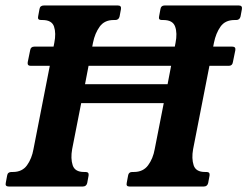

<svg xmlns="http://www.w3.org/2000/svg" viewBox="-34 -680 902 700"><path d="M78 -440Q65 -440 67 -453L76 -497Q78 -510 91 -510H813Q826 -510 824 -497L815 -453Q813 -440 800 -440ZM670 -136Q664 -102 672 -77.5Q680 -53 713 -53H719Q732 -53 730 -40L725 -13Q722 0 709 0H438Q425 0 428 -13L433 -40Q435 -53 448 -53H454Q488 -53 506 -77.5Q524 -102 530 -136L563 -304H262L229 -136Q223 -102 231 -77.5Q239 -53 272 -53H278Q291 -53 289 -40L284 -13Q281 0 268 0H-2Q-16 0 -13 -13L-8 -40Q-6 -53 8 -53H13Q47 -53 64.5 -77.5Q82 -102 88 -136L164 -524Q171 -559 163 -583Q155 -607 121 -607H116Q102 -607 105 -620L110 -647Q112 -660 126 -660H396Q409 -660 407 -647L402 -620Q399 -607 386 -607H380Q347 -607 329.5 -583Q312 -559 305 -524L276 -373H577L606 -524Q613 -559 604.5 -583Q596 -607 562 -607H556Q543 -607 546 -620L551 -647Q553 -660 566 -660H837Q850 -660 848 -647L843 -620Q840 -607 827 -607H821Q787 -607 770 -583Q753 -559 746 -524Z"/></svg>

Font: Young Serif Light
Style: Italic
Weight: 300
Italic angle: -10.979°
Designer: Bastien Sozeau
Foundry: NBR — Bastien Sozeau
Version: Version 5.001